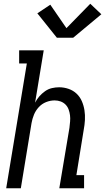

<svg xmlns="http://www.w3.org/2000/svg" viewBox="-20 -1003 560 1023"><path d="M13 0 123 -665H82V-735H213L167 -456Q176 -474 189.5 -489.5Q203 -505 220 -517Q237 -529 256.5 -533.5Q276 -538 295 -538Q321 -538 345.5 -529.5Q370 -521 388 -504Q406 -487 416 -464Q426 -441 430 -415.5Q434 -390 432.5 -363.5Q431 -337 426 -311L387 -70H428V0H296L350 -322Q352 -339 353.5 -356Q355 -373 353 -389Q351 -405 345.5 -420Q340 -435 329 -446Q318 -457 303 -462.5Q288 -468 271 -468Q248 -468 225.5 -459Q203 -450 186.5 -432Q170 -414 161 -392Q152 -370 148 -347L91 0ZM283 -802 179 -932 248 -978 334 -853 461 -983 520 -927 370 -802Z"/></svg>

Font: Iosevka Slab
Style: Italic
Weight: 400
Italic angle: -9°
Monospace: yes
Designer: Belleve Invis
Foundry: Belleve Invis
Version: Version 11.1.0; ttfautohint (v1.8.3)